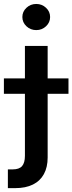

<svg xmlns="http://www.w3.org/2000/svg" viewBox="-67 -766 373 990"><path d="M61.5 -529.3H178.7V45.9Q178.7 96.2 159.4 131.6Q140.1 167 102.8 185.5Q65.4 204.1 10.7 204.1H-26.4V107.4H-1.5Q32.2 107.4 46.9 90.3Q61.5 73.2 61.5 37.6ZM-46.9 -282.2V-361.8H286.1V-282.2ZM120.1 -610.8Q90.3 -610.8 69.3 -630.6Q48.3 -650.4 48.3 -678.2Q48.3 -706.1 69.3 -725.8Q90.3 -745.6 120.1 -745.6Q149.4 -745.6 170.4 -725.8Q191.4 -706.1 191.4 -678.2Q191.4 -650.4 170.4 -630.6Q149.4 -610.8 120.1 -610.8Z"/></svg>

Font: Inter Cardless Tabular Medium
Style: Regular
Weight: 500
Designer: Rasmus Andersson
Foundry: rsms
Version: Version 4.000;git-4fc901f